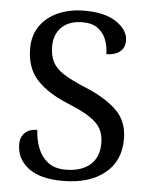

<svg xmlns="http://www.w3.org/2000/svg" viewBox="-53 -768 649 822"><g transform="rotate(5 272.0 -357.0)"><path d="M247 10Q149 10 98.5 -29Q48 -68 48 -131Q48 -161 67 -179.5Q86 -198 120 -198Q122 -157 136 -120.5Q150 -84 179 -61.5Q208 -39 255 -39Q322 -39 360 -71.5Q398 -104 398 -165Q398 -202 383.5 -227.5Q369 -253 335.5 -275Q302 -297 243 -321Q150 -359 104.5 -410Q59 -461 59 -543Q59 -600 87.5 -640.5Q116 -681 165.5 -702.5Q215 -724 278 -724Q367 -724 416 -690Q465 -656 465 -612Q465 -580 443.5 -563.5Q422 -547 386 -547Q386 -578 375.5 -607Q365 -636 340.5 -655Q316 -674 274 -674Q216 -674 184 -643Q152 -612 152 -560Q152 -520 166.5 -492.5Q181 -465 215 -443.5Q249 -422 307 -398Q395 -362 444 -315Q493 -268 493 -191Q493 -96 426.5 -43Q360 10 247 10Z"/></g></svg>

Font: Noto Serif Makasar
Style: Regular
Weight: 400
Designer: Sérgio Martins
Version: Version 1.001; ttfautohint (v1.8.4.7-5d5b)